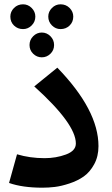

<svg xmlns="http://www.w3.org/2000/svg" viewBox="-20 -854 518 891"><path d="M87 -834Q110 -834 127 -817Q144 -800 144 -777Q144 -753 127 -736Q110 -719 87 -719Q62 -719 45 -735.5Q28 -752 28 -777Q28 -800 45 -817Q62 -834 87 -834ZM261 -834Q286 -834 303 -817Q320 -800 320 -777Q320 -752 303 -735.5Q286 -719 261 -719Q238 -719 221 -736Q204 -753 204 -777Q204 -800 221 -817Q238 -834 261 -834ZM134 -686Q151 -703 174 -703Q197 -703 214 -686Q231 -669 231 -645Q231 -621 214 -604.5Q197 -588 174 -588Q151 -588 134 -604.5Q117 -621 117 -645Q117 -669 134 -686ZM177 17Q84 17 22 -5L59 -138Q119 -120 187 -120Q240 -120 286 -137Q332 -154 332 -188Q332 -279 139 -453L246 -540Q437 -343 437 -176Q437 -128 417 -91.5Q397 -55 368.5 -35Q340 -15 302 -2.5Q264 10 234.5 13.5Q205 17 177 17Z"/></svg>

Font: FiraGO SemiBold
Style: Regular
Weight: 600
Designer: bBox Type
Foundry: bBox Type GmbH
Version: Version 1.001;PS 001.001;hotconv 1.0.88;makeotf.lib2.5.64775